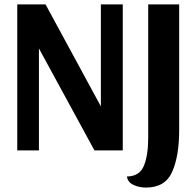

<svg xmlns="http://www.w3.org/2000/svg" viewBox="-20 -680 888 868"><path d="M58 0V-660H186L436 -199V-660H535V0H407L156 -461V0ZM640 168Q608 168 582.5 155.5Q557 143 554 118Q611 117 630.5 69.5Q650 22 650 -57V-660H790V-91Q790 25 758.5 96.5Q727 168 640 168Z"/></svg>

Font: Sansita Medium
Style: Regular
Weight: 500
Designer: Pablo Cosgaya
Foundry: Omnibus-Type
Version: Version 1.006